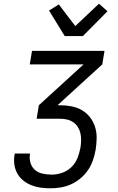

<svg xmlns="http://www.w3.org/2000/svg" viewBox="-20 -1010 640 1038"><path d="M254 8Q226 8 200 4.5Q174 1 150 -8.5Q126 -18 106 -34Q86 -50 73.5 -72.5Q61 -95 57.5 -121.5Q54 -148 59 -175L60 -180H143L142 -177Q138 -152 145 -129Q152 -106 169.5 -91Q187 -76 211.5 -71Q236 -66 260 -66Q288 -66 316.5 -76Q345 -86 366.5 -107Q388 -128 399 -156Q410 -184 415 -212Q418 -231 418.5 -250.5Q419 -270 415 -288.5Q411 -307 401.5 -322.5Q392 -338 377 -348.5Q362 -359 343.5 -363.5Q325 -368 306 -368H178L190 -441L432 -662H141L153 -735H545L533 -662L291 -441H305Q337 -441 367.5 -435Q398 -429 423.5 -414Q449 -399 467 -375.5Q485 -352 494 -323.5Q503 -295 502.5 -263.5Q502 -232 497 -200Q492 -172 482.5 -144Q473 -116 456.5 -91.5Q440 -67 416.5 -47Q393 -27 366 -14.5Q339 -2 310 3Q281 8 254 8ZM330 -815 245 -953 298 -986 387 -869 515 -990 561 -949 428 -815Z"/></svg>

Font: Iosevka Extended
Style: Italic
Weight: 400
Width: 7
Italic angle: -9°
Monospace: yes
Designer: Belleve Invis
Foundry: Belleve Invis
Version: Version 32.5.0; ttfautohint (v1.8.4)